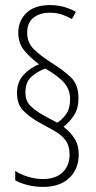

<svg xmlns="http://www.w3.org/2000/svg" viewBox="-20 -780 378 756"><path d="M47 -414Q47 -458 73.5 -486Q100 -514 134 -527Q100 -552 76 -580.5Q52 -609 52 -651Q52 -698 84 -729Q116 -760 177 -760Q207 -760 233 -752.5Q259 -745 279 -733L263 -705Q248 -714 226 -722Q204 -730 177 -730Q137 -730 112 -710.5Q87 -691 87 -652Q87 -612 113 -586.5Q139 -561 181 -534Q231 -503 260 -474.5Q289 -446 289 -394Q289 -353 271.5 -326Q254 -299 230 -281Q259 -258 274.5 -233Q290 -208 290 -172Q290 -115 253 -79.5Q216 -44 149 -44Q118 -44 88.5 -51.5Q59 -59 40 -70V-107Q59 -94 89 -84.5Q119 -75 149 -75Q199 -75 226.5 -101.5Q254 -128 254 -171Q254 -206 238 -227.5Q222 -249 194.5 -264.5Q167 -280 134 -298Q95 -320 71 -345Q47 -370 47 -414ZM80 -416Q80 -383 99.5 -363.5Q119 -344 153 -325L205 -297Q223 -307 239.5 -329.5Q256 -352 256 -389Q256 -426 234 -452.5Q212 -479 159 -510Q129 -500 104.5 -478.5Q80 -457 80 -416Z"/></svg>

Font: Noto Sans Devanagari ExtraCondensed ExtraLight
Style: Regular
Weight: 200
Width: 2
Designer: Jelle Bosma - Monotype Design Team
Foundry: Monotype Imaging Inc.
Version: Version 2.004; ttfautohint (v1.8.4.7-5d5b)